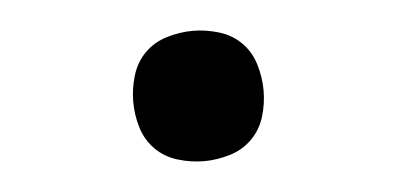

<svg xmlns="http://www.w3.org/2000/svg" viewBox="-29 -219 557 270"><g transform="rotate(-5 250.0 -84.0)"><path d="M250 8Q232 8 213.5 2.5Q195 -3 182 -16Q169 -29 163.5 -47Q158 -65 158 -84Q158 -102 163.5 -120.5Q169 -139 182 -152Q195 -165 213.5 -170.5Q232 -176 250 -176Q268 -176 286.5 -170.5Q305 -165 318 -152Q331 -139 336.5 -120.5Q342 -102 342 -84Q342 -65 336.5 -47Q331 -29 318 -16Q305 -3 286.5 2.5Q268 8 250 8Z"/></g></svg>

Font: Iosevka Term Curly Semibold
Style: Regular
Weight: 600
Designer: Belleve Invis
Foundry: Belleve Invis
Version: Version 32.3.0